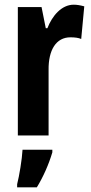

<svg xmlns="http://www.w3.org/2000/svg" viewBox="-20 -577 387 818"><path d="M294 -557C242 -557 202 -509 182 -457H175L157 -547H56V0H187V-279C186 -364 219 -418 280 -418C299 -418 314 -416 326 -411L339 -550C320 -555 307 -557 294 -557ZM203 72V61H76C74 101 62 173 53 208V221H137C164 177 188 123 203 72Z"/></svg>

Font: Noto Sans Thai Looped ExtraCondensed
Style: Bold
Weight: 700
Width: 2
Designer: Sasikarn Vongin, Ben Mitchell
Foundry: The Fontpad Ltd
Version: Version 1.001